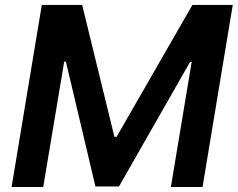

<svg xmlns="http://www.w3.org/2000/svg" viewBox="-20 -747 950 767"><path d="M147 -727.3H308.2L437.1 -200.3H445.7L748.6 -727.3H909.8L789.1 0H662.6L745.7 -499.6H739.3L455.3 -2.1H361.2L243.3 -500.7H236.5L152.7 0H26.3Z"/></svg>

Font: Inter UI Semi Bold
Style: Italic
Weight: 600
Italic angle: -9.39999°
Designer: Rasmus Andersson
Foundry: rsms
Version: 3.2;8d6f07862